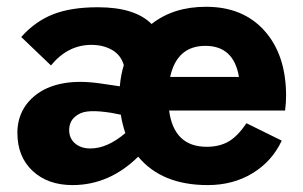

<svg xmlns="http://www.w3.org/2000/svg" viewBox="-20 -531 886 561"><path d="M815.9 -251Q815.9 -230.5 813 -208H474.1Q488.3 -102.1 584 -102.1Q621.1 -102.1 647.7 -117.4Q674.3 -132.8 700.2 -170.9L803.2 -120.1Q774.9 -59.6 718 -24.9Q661.1 9.8 586.9 9.8Q452.6 9.8 383.8 -73.2Q299.3 9.8 191.9 9.8Q119.6 9.8 75.2 -31.7Q30.8 -73.2 30.8 -143.1Q30.8 -178.7 46.1 -208.3Q61.5 -237.8 92 -259Q122.6 -280.3 168 -288.1Q213.4 -295.9 273.9 -287.1L330.1 -278.8Q333 -312.5 341.8 -340.8Q333 -370.6 307.1 -385.3Q281.2 -399.9 247.1 -399.9Q178.2 -399.9 128.9 -339.8L42 -422.9Q83 -468.8 135.3 -489.3Q187.5 -509.8 266.1 -509.8Q374 -509.8 422.9 -460.9Q486.8 -511.2 582 -511.2Q690.4 -511.2 753.2 -440.7Q815.9 -370.1 815.9 -251ZM477.1 -306.2H678.2Q663.1 -397 580.1 -397Q497.1 -397 477.1 -306.2ZM182.1 -150.9Q182.1 -126.5 199.5 -111.8Q216.8 -97.2 244.1 -97.2Q293.5 -97.2 346.2 -142.1Q337.4 -168 333 -195.8L306.2 -201.2Q269.5 -207 245.6 -206.1Q221.7 -205.1 207.5 -196Q193.4 -187 187.7 -175.8Q182.1 -164.6 182.1 -150.9Z"/></svg>

Font: Orkney
Style: Bold
Weight: 700
Designer: Samuel Oakes and Alfredo Marco Pradil
Foundry: Alfredo Marco Pradil
Version: 1.0